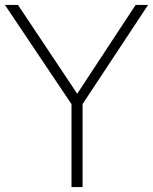

<svg xmlns="http://www.w3.org/2000/svg" viewBox="-31 -760 622 780"><path d="M259.5 0V-355.5L270.5 -320.5L-11 -740H42L292.5 -364.5H273L520 -740H570.5L293.5 -320.5L304.5 -355.5V0Z"/></svg>

Font: Encode Sans Condensed Thin ExtraLight
Style: Regular
Weight: 250
Version: Version 3.002